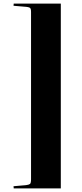

<svg xmlns="http://www.w3.org/2000/svg" viewBox="-20 -832 457 1064"><path d="M56 212 55 200 124 194Q140 192 146 187.5Q152 183 152 161V-766Q152 -786 144.5 -789.5Q137 -793 126 -794L55 -800L56 -812H317V212Z"/></svg>

Font: Literata 72pt Black
Style: Regular
Weight: 900
Designer: Latin by Veronika Burian and Jose Scaglione. Greek by Irene Vlachou. Cyrillic by Vera Evstafieva.
Foundry: TypeTogether
Version: Version 3.002